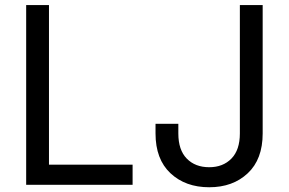

<svg xmlns="http://www.w3.org/2000/svg" viewBox="-20 -748 1169 777"><path d="M85.9 0V-727.5H178.2V-81.5H516.6V0ZM826.7 9.8Q730.5 9.8 669.9 -46.9Q609.4 -103.5 609.4 -208V-247.1H701.7V-208Q701.7 -141.1 735.8 -106.2Q770 -71.3 826.7 -71.3Q882.3 -71.3 916.5 -106.2Q950.7 -141.1 950.7 -208V-727.5H1043V-208Q1043 -103.5 982.7 -46.9Q922.4 9.8 826.7 9.8Z"/></svg>

Font: Inter 16pt
Style: Regular
Weight: 400
Version: Version 4.001;git-66647c0bb